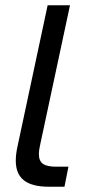

<svg xmlns="http://www.w3.org/2000/svg" viewBox="-20 -710 342 730"><path d="M70.8 -24.4Q40 -48.8 40 -99.1Q40 -124.5 46.9 -154.8L161.1 -689.9H246.1L132.8 -160.2Q127.9 -140.1 127.9 -123Q127.9 -98.1 143.6 -86.9Q158.7 -76.2 193.8 -76.2H240.2L225.1 0H166Q102.1 0 70.8 -24.4Z"/></svg>

Font: D-DIN Exp
Style: DINExp-Italic
Weight: 400
Width: 7
Italic angle: -12°
Designer: Charles Nix
Foundry: Datto Inc.
Version: Version 1.00